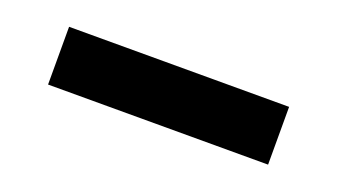

<svg xmlns="http://www.w3.org/2000/svg" viewBox="-28 -464 576 328"><g transform="rotate(20 260.0 -300.5)"><path d="M60 -248H460V-353H60Z"/></g></svg>

Font: Gully SemiBold
Style: Regular
Weight: 600
Designer: jaikishan Patel
Foundry: MagicType
Version: Version 1.000;Glyphs 3.2 (3242)